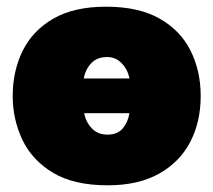

<svg xmlns="http://www.w3.org/2000/svg" viewBox="-20 -538 638 574"><path d="M302 16Q201 16 138.5 -21.5Q76 -59 47 -120Q18 -181 18 -251Q18 -326 48 -386.5Q78 -447 139.8 -482.5Q201.5 -518 297 -518Q395 -518 457.5 -482.2Q520 -446.5 550 -386Q580 -325.5 580 -251Q580 -174 548.8 -113.8Q517.5 -53.5 455.5 -18.8Q393.5 16 302 16ZM300.5 -367.5Q270.5 -367.5 253 -349.2Q235.5 -331 230.5 -303.5H367Q361.5 -331 343.5 -349.2Q325.5 -367.5 300.5 -367.5ZM301.5 -135.5Q331 -135.5 346.8 -154Q362.5 -172.5 367 -199.5H231.5Q237 -172.5 254.8 -154Q272.5 -135.5 301.5 -135.5Z"/></svg>

Font: Commissioner Black
Style: Regular
Weight: 900
Designer: Kostas Bartsokas
Foundry: Kostas Bartsokas
Version: Version 1.000; ttfautohint (v1.8.3)